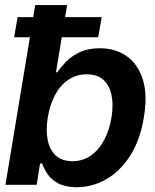

<svg xmlns="http://www.w3.org/2000/svg" viewBox="-20 -748 627 777"><path d="M290.5 9.8Q244.1 9.3 215.6 -6.1Q187 -21.5 172.1 -43.9Q157.2 -66.4 150.4 -86.4H142.1L128.4 0H2L122.6 -727.5H251.5L206.5 -455.6H211.9Q225.1 -475.1 246.8 -497.8Q268.6 -520.5 302.5 -536.6Q336.4 -552.7 384.3 -552.7Q447.3 -552.7 492.9 -520.5Q538.6 -488.3 558.1 -425.8Q577.6 -363.3 562 -272Q547.4 -182.1 507.6 -119.1Q467.8 -56.2 411.4 -23.4Q355 9.3 290.5 9.8ZM272.9 -95.7Q315.4 -95.7 347.9 -118.7Q380.4 -141.6 401.6 -181.6Q422.9 -221.7 431.2 -272.5Q439.5 -323.2 431.4 -362.8Q423.3 -402.3 398.4 -424.8Q373.5 -447.3 330.6 -447.3Q289.6 -447.3 257.1 -425.5Q224.6 -403.8 203.4 -364.7Q182.1 -325.7 173.3 -272.5Q165 -219.7 173.3 -179.9Q181.6 -140.1 206.8 -117.9Q231.9 -95.7 272.9 -95.7ZM37.1 -597.2 51.3 -678.7H391.6L377.4 -597.2Z"/></svg>

Font: Inter Tight SemiBold
Style: Italic
Weight: 600
Italic angle: -9.39999°
Designer: Rasmus Andersson
Foundry: rsms
Version: Version 3.004